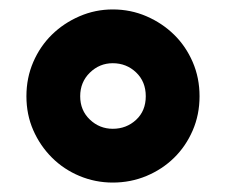

<svg xmlns="http://www.w3.org/2000/svg" viewBox="-20 -746 479 407"><path d="M219 -359Q182 -359 148.5 -373Q115 -387 90 -412Q65 -437 50.5 -470Q36 -503 36 -542Q36 -581 50.5 -614.5Q65 -648 90 -672.5Q115 -697 148.5 -711.5Q182 -726 219 -726Q257 -726 290.5 -711.5Q324 -697 349 -672.5Q374 -648 388.5 -614.5Q403 -581 403 -542Q403 -503 388.5 -469.5Q374 -436 349 -411.5Q324 -387 290.5 -373Q257 -359 219 -359ZM219 -473Q248 -473 268.5 -492Q289 -511 289 -542Q289 -573 268.5 -592.5Q248 -612 219 -612Q191 -612 170.5 -592Q150 -572 150 -542Q150 -512 170.5 -492.5Q191 -473 219 -473Z"/></svg>

Font: Geist ExtBd
Style: Regular
Weight: 400
Designer: Basement.studio, Andrés Briganti, Mateo Zaragoza
Foundry: Basement.studio, Vercel, Andrés Briganti, Guido Ferreyra, Mateo Zaragoza
Version: Version 1.401